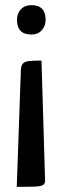

<svg xmlns="http://www.w3.org/2000/svg" viewBox="-20 -528 235 745"><path d="M102 -394Q46 -394 46 -451Q46 -476 61 -492Q76 -508 102 -508Q157 -508 157 -451Q157 -427 142 -410.5Q127 -394 102 -394ZM45 197 61 -256Q62 -274 69 -281.5Q76 -289 91.5 -291Q107 -293 141 -293L155 174Q155 185 146.5 190Q138 195 117 196Q96 197 45 197Z"/></svg>

Font: Yanone Kaffeesatz
Style: Regular
Weight: 400
Designer: Yanone (Cyrillic: Daniel Pouzeot & Huerta Tipografica)
Foundry: Yanone
Version: Version 1.100;PS 001.100;hotconv 1.0.70;makeotf.lib2.5.58329